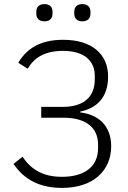

<svg xmlns="http://www.w3.org/2000/svg" viewBox="-20 -904 626 936"><path d="M282 12C173 12 97 -29 46 -105L90 -140C133 -75 193 -42 282 -42C390 -42 458 -90 458 -181V-200C458 -279 402 -330 291 -330H181V-383H286C389 -383 442 -432 442 -517V-535C442 -610 387 -656 288 -656C197 -656 146 -622 115 -569L69 -598C110 -667 176 -710 288 -710C429 -710 507 -639 507 -531C507 -431 454 -377 371 -360V-356C415 -351 452 -335 479 -308C506 -280 522 -242 522 -191C522 -130 499 -79 458 -44C417 -8 357 12 282 12ZM197 -800C169 -800 157 -816 157 -837V-847C157 -868 169 -884 197 -884C224 -884 236 -868 236 -847V-837C236 -816 224 -800 197 -800ZM381 -800C354 -800 342 -816 342 -837V-847C342 -868 354 -884 381 -884C409 -884 421 -868 421 -847V-837C421 -816 409 -800 381 -800Z"/></svg>

Font: Plexus Sans Light
Style: Regular
Weight: 300
Version: Version 2.001;PS 002.001;hotconv 1.0.70;makeotf.lib2.5.58329